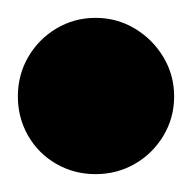

<svg xmlns="http://www.w3.org/2000/svg" viewBox="-57 -868 215 215"><path d="M-37 -760Q-37 -736 -25.5 -716Q-14 -696 6 -684.5Q26 -673 50 -673Q74 -673 94 -684.5Q114 -696 126 -716Q138 -736 138 -760Q138 -784 126 -804Q114 -824 94 -836Q74 -848 50 -848Q26 -848 6 -836Q-14 -824 -25.5 -804Q-37 -784 -37 -760Z"/></svg>

Font: Linefont
Style: Bold
Weight: 700
Monospace: yes
Version: Version 3.002;gftools[0.9.33]